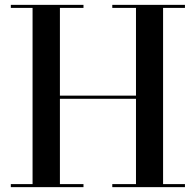

<svg xmlns="http://www.w3.org/2000/svg" viewBox="-20 -770 805 790"><path d="M741 -750V-737.5H651V-12.5H741V0H442V-12.5H539.5V-363.5H226.5V-12.5H323.5V0H24.5V-12.5H114V-737.5H24.5V-750H323.5V-737.5H226.5V-376.5H539.5V-737.5H442V-750Z"/></svg>

Font: Bodoni Moda 18pt Medium
Style: Regular
Weight: 500
Designer: Owen Earl
Foundry: indestructible type
Version: Version 2.004